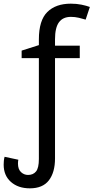

<svg xmlns="http://www.w3.org/2000/svg" viewBox="-33 -785 510 1047"><path d="M130 242Q66 242 26.5 207Q-13 172 -13 113Q-13 103 -12 92Q-11 81 -8 70L67 86Q66 90 65.5 95.5Q65 101 65 107Q65 138 81.5 153.5Q98 169 120 169Q148 169 163.5 150Q179 131 179 82V-468H85V-509L179 -539V-570Q179 -674 225 -719.5Q271 -765 353 -765Q385 -765 411.5 -759.5Q438 -754 457 -747L434 -678Q418 -683 397 -688Q376 -693 354 -693Q310 -693 288.5 -663.5Q267 -634 267 -571V-536H402V-468H267V79Q267 155 233.5 198.5Q200 242 130 242Z"/></svg>

Font: Noto Sans Living
Style: Regular
Weight: 400
Designer: Monotype Design Team
Foundry: Monotype Imaging Inc.
Version: Version 2.013; ttfautohint (v1.8.4.7-5d5b)